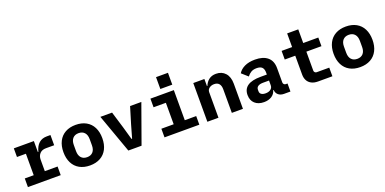

<svg xmlns="http://www.w3.org/2000/svg" viewBox="-10 -1569 4821 2404"><g transform="rotate(-20 2400.0 -366.5)"><path d="M74 -115H193V-401H74V-516H341V-370H348Q385 -516 513 -516H562V-380H452Q399 -380 370 -348.5Q341 -317 341 -268V-115H511V0H74Z M641 -258Q641 -341 672 -402Q703 -463 761.5 -495.5Q820 -528 900 -528Q980 -528 1038.5 -495.5Q1097 -463 1128 -402Q1159 -341 1159 -258Q1159 -175 1128 -114Q1097 -53 1038.5 -20.5Q980 12 900 12Q820 12 761.5 -20.5Q703 -53 672 -114Q641 -175 641 -258ZM1006 -217V-299Q1006 -356 978 -387Q950 -418 900 -418Q850 -418 822 -387Q794 -356 794 -299V-217Q794 -160 822 -129Q850 -98 900 -98Q950 -98 978 -129Q1006 -160 1006 -217Z M1412 0 1227 -516H1383L1450 -295L1499 -123H1507L1556 -295L1623 -516H1773L1588 0Z M1894 -115H2058V-401H1894V-516H2206V-115H2358V0H1894ZM2211 -745V-587H2052V-745Z M2465 0V-516H2613V-422H2619Q2638 -470 2675.5 -499Q2713 -528 2771 -528Q2847 -528 2893 -477Q2939 -426 2939 -334V0H2791V-314Q2791 -363 2769 -388.5Q2747 -414 2704 -414Q2667 -414 2640 -394Q2613 -374 2613 -339V0Z M3487 0Q3441 0 3412.5 -24Q3384 -48 3380 -91H3375Q3362 -41 3320 -14.5Q3278 12 3218 12Q3142 12 3097 -29Q3052 -70 3052 -142Q3052 -301 3284 -301H3367V-327Q3367 -374 3345 -397Q3323 -420 3273 -420Q3229 -420 3199.5 -403Q3170 -386 3147 -355L3066 -427Q3093 -473 3150 -500.5Q3207 -528 3290 -528Q3397 -528 3456 -478.5Q3515 -429 3515 -333V-141Q3515 -127 3525 -117Q3535 -107 3549 -107H3572V0ZM3367 -159V-221H3288Q3244 -221 3220.5 -205.5Q3197 -190 3197 -160V-140Q3197 -113 3217.5 -99Q3238 -85 3274 -85Q3315 -85 3341 -104.5Q3367 -124 3367 -159Z M3930 -149Q3930 -140 3934.5 -132Q3939 -124 3947 -119.5Q3955 -115 3964 -115H4131V0H3940Q3888 0 3852.5 -19Q3817 -38 3799.5 -71.5Q3782 -105 3782 -149V-401H3642V-516H3782V-698H3930V-516H4131V-401H3930Z M4241 -258Q4241 -341 4272 -402Q4303 -463 4361.5 -495.5Q4420 -528 4500 -528Q4580 -528 4638.5 -495.5Q4697 -463 4728 -402Q4759 -341 4759 -258Q4759 -175 4728 -114Q4697 -53 4638.5 -20.5Q4580 12 4500 12Q4420 12 4361.5 -20.5Q4303 -53 4272 -114Q4241 -175 4241 -258ZM4606 -217V-299Q4606 -356 4578 -387Q4550 -418 4500 -418Q4450 -418 4422 -387Q4394 -356 4394 -299V-217Q4394 -160 4422 -129Q4450 -98 4500 -98Q4550 -98 4578 -129Q4606 -160 4606 -217Z"/></g></svg>

Font: iA Writer Mono V
Style: Regular
Weight: 400
Designer: Mike Abbink, Paul van der Laan, Pieter van Rosmalen
Foundry: Bold Monday
Version: Version 2.000